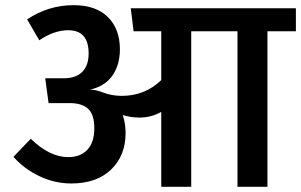

<svg xmlns="http://www.w3.org/2000/svg" viewBox="-20 -723 1165 743"><path d="M1125 -691V-602H1015V0H899V-602H720V0H604V-290Q565 -268 520 -268Q486 -268 455 -278Q466 -245 466 -208Q466 -121 410 -67Q354 -13 256 -13Q192 -13 133 -41Q74 -69 32 -116L99 -186Q172 -115 244 -115Q292 -115 318.5 -144Q345 -173 345 -226Q345 -280 321 -302Q297 -324 250 -324H168L155 -420H226Q274 -420 298.5 -445Q323 -470 323 -516Q323 -606 244 -606Q189 -606 132 -567L85 -648Q167 -703 265 -703Q351 -703 397.5 -657Q444 -611 444 -532Q444 -472 415 -430.5Q386 -389 328 -376Q351 -376 376 -366Q412 -352 451 -352Q541 -352 604 -413V-602H497L486 -691Z"/></svg>

Font: FiraGO Medium
Style: Regular
Weight: 500
Designer: bBox Type
Foundry: bBox Type GmbH
Version: Version 1.001;PS 001.001;hotconv 1.0.88;makeotf.lib2.5.64775